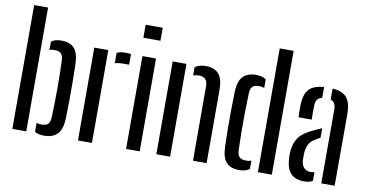

<svg xmlns="http://www.w3.org/2000/svg" viewBox="-77 -1007 2343 1222"><g transform="rotate(10 1095.0 -396.0)"><path d="M54.5 0V-800H144.5V0ZM200 -6.5V-64.5Q212.5 -59.5 232 -59.5Q262.5 -59.5 275 -73.2Q287.5 -87 288.5 -117.5Q292 -208 292.2 -294.2Q292.5 -380.5 289 -482Q288 -512.5 275.5 -526.8Q263 -541 232 -541Q214 -541 200 -535.5V-589.5Q223.5 -608 266 -608Q320.5 -608 348.5 -577.5Q376.5 -547 378.5 -476Q380 -428.5 380.5 -365.5Q381 -302.5 380.5 -238.5Q380 -174.5 378.5 -124Q375.5 -53.5 346 -23Q316.5 7.5 260.5 7.5Q223 7.5 200 -6.5Z M624 -524.5V-592Q644.5 -602.5 677 -602.5Q697 -602.5 715.5 -600V-531.5H678Q645.5 -531.5 624 -524.5ZM478.5 0V-600H569V0Z M775 -716V-800H885.5V-716ZM789.5 0V-600H877.5V0Z M1222 0 1221.5 -483Q1221 -513.5 1207 -527.2Q1193 -541 1163 -541Q1145 -541 1128.5 -534.5V-587.5Q1155 -608 1196.5 -608Q1253.5 -608 1281.5 -576.8Q1309.5 -545.5 1310 -476V0ZM985 0V-600H1074V0Z M1641.5 0V-800H1731.5V0ZM1407.5 -124Q1405.5 -176 1405 -239.5Q1404.5 -303 1405.2 -365.2Q1406 -427.5 1407.5 -476Q1409.5 -548 1439.2 -578Q1469 -608 1523 -608Q1563 -608 1588 -590.5V-535Q1572.5 -541 1554 -541Q1524.5 -541 1511.2 -527.5Q1498 -514 1497.5 -484.5Q1495 -424 1494.2 -358.8Q1493.5 -293.5 1494 -231.8Q1494.5 -170 1496.5 -120Q1497.5 -86 1511.2 -72.8Q1525 -59.5 1554 -59.5Q1573.5 -59.5 1588 -65V-10.5Q1574.5 -2 1558.5 2.8Q1542.5 7.5 1521 7.5Q1465 7.5 1437.5 -23Q1410 -53.5 1407.5 -124Z M1835.5 -389Q1834.5 -408 1834.2 -430.2Q1834 -452.5 1834.5 -473Q1837 -537 1865.2 -569.2Q1893.5 -601.5 1962.5 -607V-537Q1943.5 -533 1932.8 -520.8Q1922 -508.5 1921 -484.5Q1920 -471 1920 -451.8Q1920 -432.5 1920.2 -415Q1920.5 -397.5 1921 -389ZM2051 0V-478.5Q2051 -525 2017.5 -535V-607Q2085.5 -601.5 2111.8 -566.8Q2138 -532 2138 -461L2137.5 0ZM1822 -114.5Q1821 -126.5 1820.8 -139Q1820.5 -151.5 1821.5 -164Q1825 -218.5 1851 -255.8Q1877 -293 1945.5 -324Q1957 -330 1970 -335.8Q1983 -341.5 1996 -346.5V-285.5Q1988.5 -282 1980.8 -277Q1973 -272 1964 -266.5Q1931.5 -248 1921 -220.5Q1910.5 -193 1910 -163Q1909.5 -149.5 1909.8 -140Q1910 -130.5 1910.5 -120.5Q1913 -92 1928.8 -75.8Q1944.5 -59.5 1972 -59.5Q1985.5 -59.5 1996 -63V-6.5Q1975 6.5 1942 6.5Q1884.5 6.5 1855.5 -22.8Q1826.5 -52 1822 -114.5Z"/></g></svg>

Font: Big Shoulders Stencil Text Medium
Style: Regular
Weight: 500
Designer: Patric King
Foundry: XO Type Co
Version: Version 1.000